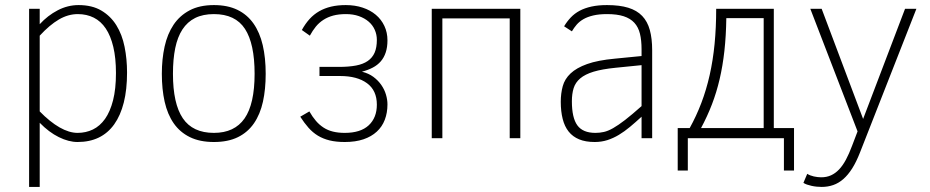

<svg xmlns="http://www.w3.org/2000/svg" viewBox="-20 -547 3680 760"><path d="M482.9 -259.8Q482.9 -192.4 470 -141.1Q457 -89.8 432.1 -54.9Q407.2 -20 370.8 -2.4Q334.5 15.1 287.1 15.1Q252 15.1 212.9 -4.2Q173.8 -23.4 137.2 -61V192.9H95.2V-512.2H137.2V-451.2Q168.9 -485.8 208.5 -506.3Q248 -526.9 291 -526.9Q344.7 -526.9 381.3 -505.1Q418 -483.4 440.7 -446.8Q463.4 -410.2 473.1 -361.8Q482.9 -313.5 482.9 -259.8ZM439 -257.8Q439 -317.4 428.5 -361.3Q418 -405.3 398.7 -434.1Q379.4 -462.9 351.3 -477.1Q323.2 -491.2 288.1 -491.2Q249.5 -491.2 212.9 -469.7Q176.3 -448.2 137.2 -405.8V-106Q177.7 -64.5 215.8 -42.7Q253.9 -21 287.1 -21Q319.8 -21 347.7 -34.4Q375.5 -47.9 395.8 -76.4Q416 -105 427.5 -149.9Q439 -194.8 439 -257.8Z M1031.7 -254.9Q1031.7 -193.8 1020.8 -144.3Q1009.8 -94.7 985.4 -59.1Q960.9 -23.4 921.9 -4.2Q882.8 15.1 826.7 15.1Q771 15.1 731.7 -4.2Q692.4 -23.4 667.7 -58.8Q643.1 -94.2 631.8 -144Q620.6 -193.8 620.6 -254.9Q620.6 -313 631.6 -362.8Q642.6 -412.6 667 -449Q691.4 -485.4 730.7 -506.1Q770 -526.9 826.7 -526.9Q880.9 -526.9 919.7 -508.1Q958.5 -489.3 983.4 -453.9Q1008.3 -418.5 1020 -368.2Q1031.7 -317.9 1031.7 -254.9ZM987.8 -254.9Q987.8 -374 949.7 -432.6Q911.6 -491.2 826.7 -491.2Q783.2 -491.2 752.4 -475.8Q721.7 -460.4 702.1 -430.4Q682.6 -400.4 673.6 -356.4Q664.6 -312.5 664.6 -254.9Q664.6 -136.7 703.6 -78.9Q742.7 -21 826.7 -21Q908.2 -21 948 -78.1Q987.8 -135.3 987.8 -254.9Z M1244.6 -282.2H1321.8Q1360.8 -282.2 1389.2 -287.6Q1417.5 -293 1435.8 -305.7Q1454.1 -318.4 1462.9 -338.6Q1471.7 -358.9 1471.7 -389.2Q1471.7 -410.2 1463.4 -429Q1455.1 -447.8 1439.2 -461.4Q1423.3 -475.1 1400.6 -483.2Q1377.9 -491.2 1349.6 -491.2Q1320.8 -491.2 1299.1 -485.4Q1277.3 -479.5 1260.3 -468.5Q1243.2 -457.5 1230.2 -441.7Q1217.3 -425.8 1206.5 -405.8L1174.8 -428.2Q1188.5 -453.1 1205.3 -471.7Q1222.2 -490.2 1243.4 -502.4Q1264.6 -514.6 1290.8 -520.8Q1316.9 -526.9 1348.6 -526.9Q1385.3 -526.9 1415.5 -516.8Q1445.8 -506.8 1467.5 -488.5Q1489.3 -470.2 1501.5 -444.3Q1513.7 -418.5 1513.7 -387.2Q1513.7 -359.9 1506.8 -339.4Q1500 -318.8 1487.1 -304Q1474.1 -289.1 1455.3 -279.3Q1436.5 -269.5 1412.6 -263.2Q1439 -256.8 1458 -242.7Q1477.1 -228.5 1489.5 -210.4Q1502 -192.4 1507.8 -172.4Q1513.7 -152.3 1513.7 -133.8Q1513.7 -100.6 1503.2 -73Q1492.7 -45.4 1471.4 -25.9Q1450.2 -6.3 1418.7 4.4Q1387.2 15.1 1344.7 15.1Q1310.5 15.1 1284.7 8.8Q1258.8 2.4 1238.3 -10Q1217.8 -22.5 1201.2 -41.3Q1184.6 -60.1 1168.5 -85L1204.6 -106Q1216.8 -84.5 1230.5 -68.6Q1244.1 -52.7 1260.7 -42Q1277.3 -31.2 1298.1 -26.1Q1318.8 -21 1344.7 -21Q1407.2 -21 1439.5 -51Q1471.7 -81.1 1471.7 -132.8Q1471.7 -189 1432.9 -217.5Q1394 -246.1 1326.7 -246.1H1244.6Z M1997.6 0V-474.1H1731V0H1689V-512.2H2039.6V0Z M2519.5 0V-85Q2495.6 -63 2473.6 -44.7Q2451.7 -26.4 2429.7 -13.2Q2407.7 0 2384.3 7.6Q2360.8 15.1 2334 15.1Q2297.9 15.1 2272.5 4.6Q2247.1 -5.9 2231 -26.1Q2214.8 -46.4 2207.3 -76.2Q2199.7 -106 2199.7 -144Q2199.7 -177.2 2207.5 -205.8Q2215.3 -234.4 2238.5 -256.3Q2261.7 -278.3 2304 -293.5Q2346.2 -308.6 2414.6 -314.9L2519.5 -325.2V-352.1Q2519.5 -387.2 2513.2 -413.3Q2506.8 -439.5 2491 -456.8Q2475.1 -474.1 2448.7 -482.7Q2422.4 -491.2 2382.8 -491.2Q2351.1 -491.2 2328.4 -485.8Q2305.7 -480.5 2289.6 -471.2Q2273.4 -461.9 2262.7 -449.5Q2252 -437 2243.7 -422.9L2212.9 -442.9Q2224.6 -462.4 2239.5 -478Q2254.4 -493.7 2274.4 -504.4Q2294.4 -515.1 2321 -521Q2347.7 -526.9 2382.8 -526.9Q2432.6 -526.9 2466.8 -516.4Q2501 -505.9 2522 -483.9Q2543 -461.9 2552.2 -428.2Q2561.5 -394.5 2561.5 -348.1V0ZM2519.5 -289.1 2417 -278.8Q2363.3 -273.4 2329.6 -263.2Q2295.9 -252.9 2276.9 -236.8Q2257.8 -220.7 2250.7 -198.2Q2243.7 -175.8 2243.7 -146Q2243.7 -80.6 2265.4 -50.8Q2287.1 -21 2336.9 -21Q2354 -21 2370.4 -24.7Q2386.7 -28.3 2407 -39.8Q2427.2 -51.3 2454.1 -72Q2481 -92.8 2519.5 -127Z M2662.6 127.9V-40H2710Q2736.3 -87.4 2756.1 -139.4Q2775.9 -191.4 2789.1 -249.8Q2802.2 -308.1 2808.6 -373.3Q2814.9 -438.5 2814.9 -512.2H3043V-40H3123V127.9H3083V0H2702.6V127.9ZM3002.9 -475.1H2855Q2854 -404.8 2847.4 -345.5Q2840.8 -286.1 2828.6 -233.9Q2816.4 -181.6 2798.1 -134Q2779.8 -86.4 2754.9 -40H3002.9Z M3175.3 141.1Q3186 147.9 3201.4 151.4Q3216.8 154.8 3230.5 154.8Q3252 154.8 3269.3 147Q3286.6 139.2 3301.3 123.8Q3315.9 108.4 3328.4 85.2Q3340.8 62 3352.5 30.8L3374.5 -26.9L3187.5 -512.2H3232.4L3396.5 -76.2L3562.5 -512.2H3607.4L3384.3 56.2Q3369.6 93.8 3353.3 119.6Q3336.9 145.5 3318.1 161.9Q3299.3 178.2 3278.1 185.5Q3256.8 192.9 3232.4 192.9Q3223.1 192.9 3212.9 191.9Q3202.6 190.9 3192.6 188.7Q3182.6 186.5 3174.3 183.6Q3166 180.7 3160.2 176.8Z"/></svg>

Font: Clear Sans Thin
Style: Regular
Weight: 250
Foundry: Intel Corporation
Version: Version 1.00